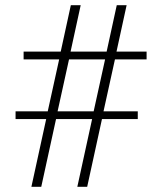

<svg xmlns="http://www.w3.org/2000/svg" viewBox="-20 -720 625 740"><path d="M423 -491 379 -291H511V-261H373L316 0H278L335 -261H196L139 0H101L158 -261H40V-291H164L208 -491H71V-521H214L253 -700H291L252 -521H391L430 -700H468L429 -521H545V-491ZM385 -491H246L202 -291H341Z"/></svg>

Font: Thasadith
Style: Regular
Weight: 400
Designer: Cadson Demak Co.,Ltd.
Foundry: Cadson Demak Co.,Ltd.
Version: Version 1.000; ttfautohint (v1.6)